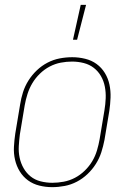

<svg xmlns="http://www.w3.org/2000/svg" viewBox="-20 -764 540 792"><path d="M195 8Q168 8 142 1.5Q116 -5 95.5 -20Q75 -35 61.5 -57Q48 -79 42 -105Q36 -131 37.5 -158.5Q39 -186 43 -213L63 -333Q67 -359 75 -384Q83 -409 97.5 -432Q112 -455 132 -474Q152 -493 176 -505.5Q200 -518 226 -523Q252 -528 278 -528Q305 -528 331.5 -521.5Q358 -515 378.5 -500Q399 -485 412.5 -463Q426 -441 431.5 -415Q437 -389 436 -361.5Q435 -334 431 -307L411 -187Q406 -161 398 -136Q390 -111 375.5 -88Q361 -65 341 -46Q321 -27 297 -14.5Q273 -2 247 3Q221 8 195 8ZM196 -10Q219 -10 243 -14.5Q267 -19 289 -30.5Q311 -42 329.5 -60Q348 -78 360.5 -99Q373 -120 380 -143.5Q387 -167 391 -190L411 -310Q415 -334 416 -358.5Q417 -383 412.5 -406.5Q408 -430 396.5 -450Q385 -470 367 -484Q349 -498 325.5 -504Q302 -510 277 -510Q254 -510 230.5 -505.5Q207 -501 185 -489.5Q163 -478 144.5 -460Q126 -442 113.5 -421Q101 -400 93.5 -376.5Q86 -353 82 -330L62 -210Q59 -186 57.5 -161.5Q56 -137 61 -113.5Q66 -90 77.5 -70Q89 -50 106.5 -36Q124 -22 147.5 -16Q171 -10 196 -10ZM281 -600 313 -744H335L298 -600Z"/></svg>

Font: Iosevka Thin Oblique
Style: Regular
Weight: 100
Italic angle: -9°
Monospace: yes
Designer: Belleve Invis
Foundry: Belleve Invis
Version: Version 32.5.0; ttfautohint (v1.8.4)